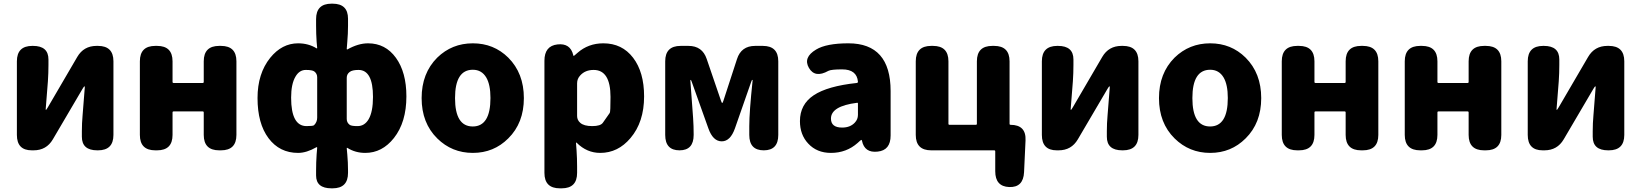

<svg xmlns="http://www.w3.org/2000/svg" viewBox="-20 -819 8941 1046"><path d="M153 0Q72 0 72 -84V-485Q72 -569 156 -569H160Q244 -569 244 -495V-465Q244 -421 241 -377L229 -225Q229 -220 230.5 -220Q232 -220 241 -235L401 -509Q436 -569 506 -569H514Q598 -569 598 -485V-84Q598 0 514 0H510Q426 0 426 -74V-104Q426 -148 430 -192L442 -344Q442 -349 440 -349Q438 -349 429 -334L268 -60Q233 0 163 0Z M826 0Q742 0 742 -84V-485Q742 -569 826 -569H836Q920 -569 920 -485V-372Q920 -367 925 -367H1085Q1090 -367 1090 -372V-485Q1090 -569 1174 -569H1184Q1268 -569 1268 -485V-84Q1268 0 1184 0H1174Q1090 0 1090 -84V-207Q1090 -212 1085 -212H925Q920 -212 920 -207V-84Q920 0 836 0Z M1786 207Q1702 207 1702 137V110Q1702 66 1705 22L1708 -14Q1708 -19 1704 -17Q1650 14 1604 14Q1503 14 1443 -66Q1383 -146 1383 -285Q1383 -418 1452 -504Q1516 -583 1604 -583Q1660 -583 1704 -556Q1708 -553 1708 -558L1705 -591Q1702 -635 1702 -679V-715Q1702 -799 1786 -799H1792Q1876 -799 1876 -717V-679Q1876 -635 1872 -591L1869 -553Q1869 -548 1873 -550Q1932 -583 1985 -583Q2080 -583 2137 -504Q2194 -425 2194 -294Q2194 -153 2126 -67Q2062 14 1970 14Q1916 14 1873 -13Q1869 -16 1869 -11L1872 22Q1876 66 1876 110V123Q1876 207 1792 207ZM1650 -132Q1686 -132 1691 -137Q1708 -154 1708 -178V-398Q1708 -418 1692 -430Q1681 -438 1646 -438Q1611 -438 1590 -402Q1566 -362 1566 -287Q1566 -132 1650 -132ZM1928 -132Q1966 -132 1988 -169Q2012 -210 2012 -291Q2012 -438 1933 -438Q1899 -438 1885 -427Q1869 -415 1869 -395V-171Q1869 -151 1885 -139Q1894 -132 1928 -132Z M2362 -65Q2277 -149 2277 -284.5Q2277 -420 2362 -505Q2442 -583 2556 -583Q2670 -583 2749 -505Q2834 -420 2834 -284.5Q2834 -149 2749 -65Q2670 14 2556 14Q2442 14 2362 -65ZM2652 -285Q2652 -358 2629 -397Q2604 -439 2556 -439Q2459 -439 2459 -284.5Q2459 -130 2555.5 -130Q2652 -130 2652 -285Z M3030 207Q2946 207 2946 123V-488Q2946 -569 3017 -577Q3087 -585 3103 -519Q3104 -514 3105.5 -514Q3107 -514 3126 -531Q3185 -583 3267 -583Q3369 -583 3429 -504.5Q3489 -426 3489 -294Q3489 -154 3415 -67Q3347 14 3250 14Q3177 14 3122 -41Q3118 -45 3118 -40L3121 0Q3124 44 3124 88V123Q3124 207 3040 207ZM3302 -204Q3306 -210 3306 -291Q3306 -438 3214 -438Q3168 -438 3141 -408Q3124 -390 3124 -365V-187Q3124 -165 3141 -150Q3161 -132 3206.5 -132Q3252 -132 3264.5 -150.5Q3277 -169 3302 -204Z M3682 0Q3604 0 3604 -84V-485Q3604 -569 3688 -569H3731Q3806 -569 3830 -498L3908 -270Q3912 -258 3914.5 -258Q3917 -258 3921 -270L3995 -497Q4018 -569 4094 -569H4136Q4220 -569 4220 -485V-84Q4220 0 4141 0Q4062 0 4062 -84V-132Q4062 -208 4080 -379Q4081 -384 4078.5 -384Q4076 -384 4072 -372L3984 -120Q3959 -49 3912 -49Q3864 -49 3839 -120L3749 -372Q3745 -384 3743 -384Q3741 -384 3741 -379L3756 -176Q3759 -132 3759 -88V-84Q3759 0 3682 0Z M4507 14Q4430 14 4383 -37Q4338 -85 4338 -159Q4338 -250 4413 -300Q4488 -350 4648 -367Q4654 -368 4654 -374Q4648 -441 4568 -441Q4508 -441 4493 -433Q4420 -392 4387 -449Q4354 -506 4426 -549Q4482 -583 4602 -583Q4832 -583 4832 -323V-81Q4832 0 4761 7Q4690 15 4676 -52Q4675 -57 4672.5 -57Q4670 -57 4652 -40Q4591 14 4507 14ZM4568 -124Q4612 -124 4637 -151Q4654 -169 4654 -193V-255Q4654 -260 4649 -259Q4507 -241 4507 -173Q4507 -124 4568 -124Z M5478 200Q5402 197 5402 114V5Q5402 0 5397 0H5053Q4969 0 4969 -84V-485Q4969 -569 5053 -569H5063Q5147 -569 5147 -485V-144Q5147 -139 5152 -139H5297Q5302 -139 5302 -144V-485Q5302 -569 5386 -569H5396Q5480 -569 5480 -485V-144Q5480 -139 5485 -139Q5571 -139 5567 -54L5559 119Q5555 203 5478 200Z M5737 0Q5656 0 5656 -84V-485Q5656 -569 5740 -569H5744Q5828 -569 5828 -495V-465Q5828 -421 5825 -377L5813 -225Q5813 -220 5814.5 -220Q5816 -220 5825 -235L5985 -509Q6020 -569 6090 -569H6098Q6182 -569 6182 -485V-84Q6182 0 6098 0H6094Q6010 0 6010 -74V-104Q6010 -148 6014 -192L6026 -344Q6026 -349 6024 -349Q6022 -349 6013 -334L5852 -60Q5817 0 5747 0Z M6379 -65Q6294 -149 6294 -284.5Q6294 -420 6379 -505Q6459 -583 6573 -583Q6687 -583 6766 -505Q6851 -420 6851 -284.5Q6851 -149 6766 -65Q6687 14 6573 14Q6459 14 6379 -65ZM6669 -285Q6669 -358 6646 -397Q6621 -439 6573 -439Q6476 -439 6476 -284.5Q6476 -130 6572.5 -130Q6669 -130 6669 -285Z M7047 0Q6963 0 6963 -84V-485Q6963 -569 7047 -569H7057Q7141 -569 7141 -485V-372Q7141 -367 7146 -367H7306Q7311 -367 7311 -372V-485Q7311 -569 7395 -569H7405Q7489 -569 7489 -485V-84Q7489 0 7405 0H7395Q7311 0 7311 -84V-207Q7311 -212 7306 -212H7146Q7141 -212 7141 -207V-84Q7141 0 7057 0Z M7717 0Q7633 0 7633 -84V-485Q7633 -569 7717 -569H7727Q7811 -569 7811 -485V-372Q7811 -367 7816 -367H7976Q7981 -367 7981 -372V-485Q7981 -569 8065 -569H8075Q8159 -569 8159 -485V-84Q8159 0 8075 0H8065Q7981 0 7981 -84V-207Q7981 -212 7976 -212H7816Q7811 -212 7811 -207V-84Q7811 0 7727 0Z M8384 0Q8303 0 8303 -84V-485Q8303 -569 8387 -569H8391Q8475 -569 8475 -495V-465Q8475 -421 8472 -377L8460 -225Q8460 -220 8461.5 -220Q8463 -220 8472 -235L8632 -509Q8667 -569 8737 -569H8745Q8829 -569 8829 -485V-84Q8829 0 8745 0H8741Q8657 0 8657 -74V-104Q8657 -148 8661 -192L8673 -344Q8673 -349 8671 -349Q8669 -349 8660 -334L8499 -60Q8464 0 8394 0Z"/></svg>

Font: Resource Han Rounded TW Heavy
Style: Regular
Weight: 900
Designer: Cyano Hao (round all glyphs); Ryoko NISHIZUKA 西塚涼子 (kana, bopomofo & ideographs); Paul D. Hunt (Latin, Greek & Cyrillic)
Foundry: Cyano Hao
Version: 0.990